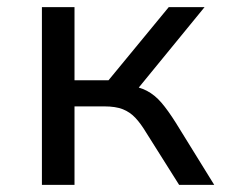

<svg xmlns="http://www.w3.org/2000/svg" viewBox="-20 -516 633 536"><path d="M97 0V-496H188V-292H283L451 -496H551L353 -254L337 -278Q368 -274 390 -262.5Q412 -251 430.5 -229.5Q449 -208 471 -173L578 0H480L388 -146Q373 -171 358 -187Q343 -203 323 -211Q303 -219 271 -219H188V0Z"/></svg>

Font: Nunito Sans 7pt
Style: Regular
Weight: 400
Designer: Vernon Adams
Foundry: Vernon Adams
Version: Version 3.101;gftools[0.9.27]